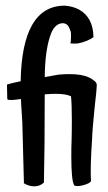

<svg xmlns="http://www.w3.org/2000/svg" viewBox="-20 -655 385 685"><path d="M65.4 -1 59.6 -218.8Q57.6 -257.8 55.7 -281.2L54.7 -301.8Q22.5 -296.9 9.8 -298.8Q5.9 -298.8 5.9 -304.7L4.9 -350.6Q4.9 -354.5 8.8 -354.5L27.3 -359.4L53.7 -365.2Q58.6 -634.8 210.9 -634.8Q239.3 -632.8 261.7 -621.1Q312.5 -592.8 313.5 -522.5Q292 -506.8 257.8 -500Q245.1 -499 231.4 -500Q233.4 -509.8 233.4 -526.4Q233.4 -538.1 232.4 -542Q227.5 -556.6 222.7 -563.5Q215.8 -571.3 205.1 -572.3Q172.9 -572.3 158.2 -524.4Q140.6 -470.7 139.6 -379.9L188.5 -388.7Q208 -390.6 227.5 -390.6Q272.5 -390.6 296.9 -378.9Q325.2 -365.2 325.2 -352.5Q325.2 -335.9 317.4 -269.5Q308.6 -181.6 308.6 -159.2L305.7 -112.3Q303.7 -73.2 303.7 -44.9Q303.7 -22.5 304.7 -10.7Q304.7 -3.9 287.6 2.4Q270.5 8.8 255.9 8.8Q245.1 8.8 244.1 4.9Q234.4 -12.7 234.4 -97.7Q234.4 -133.8 235.4 -153.3Q236.3 -181.6 236.3 -226.6Q236.3 -281.2 233.4 -311.5Q214.8 -320.3 177.7 -320.3Q165 -320.3 139.6 -318.4Q139.6 -128.9 136.7 -3.9Q123 9.8 101.6 9.8Q84 9.8 65.4 -1Z"/></svg>

Font: BKP Parklife Text
Style: Regular
Weight: 400
Designer: Font Diner, Inc.; LA MECHKY PLUS GmbH
Foundry: Font Diner, Inc.; LA MECHKY PLUS GmbH
Version: Version 1.007